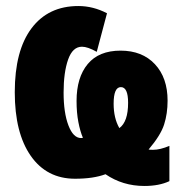

<svg xmlns="http://www.w3.org/2000/svg" viewBox="-20 -583 611 637"><path d="M29 -277Q29 -142 82 -66Q135 10 229 10Q290 10 330 -5Q387 34 459 34Q508 34 542 18V-99Q511 -86 488 -86Q476 -86 473 -87Q513 -134 524.5 -170Q536 -206 536 -249Q536 -325 494 -370Q452 -415 380 -415Q308 -415 271 -370.5Q234 -326 234 -248Q234 -209 240 -178Q246 -147 255 -126Q253 -125 249 -125Q223 -125 207 -167Q191 -209 191 -276Q191 -343 206 -385.5Q221 -428 252 -428Q271 -428 301 -411L335 -539Q289 -563 240 -563Q140 -563 84.5 -489Q29 -415 29 -277ZM405 -242Q405 -179 376 -158Q357 -191 357 -239Q357 -294 381 -294Q405 -294 405 -242Z"/></svg>

Font: Noto Sans Display Condensed Black
Style: Regular
Weight: 900
Width: 3
Designer: Monotype Design team
Foundry: Monotype Imaging Inc.
Version: 1.000